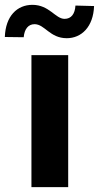

<svg xmlns="http://www.w3.org/2000/svg" viewBox="-68 -774 409 794"><path d="M62 0H214V-546H62ZM-48 -621 30 -620C33 -654 49 -674 75 -674C117 -674 138 -616 208 -616C269 -616 318 -663 321 -749L244 -751C242 -717 227 -696 199 -696C161 -696 136 -754 66 -754C3 -754 -45 -708 -48 -621Z"/></svg>

Font: Wafeq
Style: Bold
Weight: 700
Designer: Rasmus Andersson & Azza Alameddine
Foundry: Google & TypeTogether
Version: Version 3.000;FEAKit 1.0